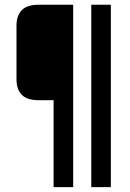

<svg xmlns="http://www.w3.org/2000/svg" viewBox="-20 -646 547 805"><path d="M253.5 -626.2V-225.8H142.4Q94 -225.8 71.6 -248.3Q49.1 -270.9 49.1 -314.3V-537.7Q49.1 -581.1 71.6 -603.7Q94 -626.2 142.4 -626.2ZM204.7 -626.2H286.8V138.5H204.7ZM362.7 -626.2H444.7V138.5H362.7Z"/></svg>

Font: Teko Variable Light
Style: Regular
Weight: 300
Designer: Manushi Parikh, Jonny Pinhorn
Foundry: Indian Type Foundry
Version: Version 3.000